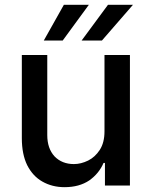

<svg xmlns="http://www.w3.org/2000/svg" viewBox="-20 -776 635 803"><path d="M417 -226.6Q417 -305.7 417 -545.9Q443.4 -545.9 523.4 -545.9Q523.4 -409.2 523.4 0Q497.1 0 418.9 0Q418.9 -23.4 418.9 -94.7Q418 -94.7 413.1 -94.7Q394.5 -50.8 353.5 -21.5Q311.5 6.8 250 6.8Q198.2 6.8 157.2 -16.6Q117.2 -39.1 93.8 -85Q71.3 -130.9 71.3 -198.2Q71.3 -314.5 71.3 -545.9Q97.7 -545.9 177.7 -545.9Q177.7 -461.9 177.7 -210.9Q177.7 -155.3 208 -122.1Q239.3 -89.8 289.1 -89.8Q318.4 -89.8 348.6 -104.5Q377.9 -119.1 397.5 -149.4Q417 -179.7 417 -226.6ZM321.3 -606.4Q348.6 -643.6 431.6 -755.9Q458 -755.9 536.1 -755.9Q503.9 -718.8 406.2 -606.4Q384.8 -606.4 321.3 -606.4ZM163.1 -606.4Q184.6 -643.6 247.1 -755.9Q273.4 -755.9 351.6 -755.9Q324.2 -718.8 242.2 -606.4Q222.7 -606.4 163.1 -606.4Z"/></svg>

Font: DeepSea
Style: Medium
Weight: 500
Designer: Stem
Version: Version 3.019;git-0a5106e0b